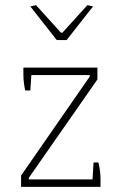

<svg xmlns="http://www.w3.org/2000/svg" viewBox="-20 -727 471 747"><path d="M98 -702 120 -707 217 -600H223L320 -707L342 -702L239 -571H201ZM62 -44 329 -429V-435H102L98 -375H78Q71 -408 71 -438V-464H359V-418L92 -35V-29H340L344 -95H363Q371 -61 371 -31V0H62Z"/></svg>

Font: Athiti ExtraLight
Style: Regular
Weight: 250
Version: Version 1.032